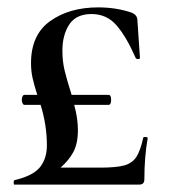

<svg xmlns="http://www.w3.org/2000/svg" viewBox="-20 -500 472 520"><path d="M372 -129Q380 -129 380 -126Q371 -74 371 -15Q371 -7 367.5 -3.5Q364 0 356 0H19Q17 0 17 -5.5Q17 -11 19 -12Q70 -24 88.5 -47.5Q107 -71 107 -106Q107 -161 90 -216H46Q43 -216 41 -220.5Q39 -225 39 -230Q39 -235 41 -239Q43 -243 46 -243H81Q73 -268 68.5 -287.5Q64 -307 64 -329Q64 -406 116 -443Q168 -480 246 -480Q294 -480 336 -466Q351 -460 352 -447L359 -344Q359 -340 354 -340Q348 -340 347 -344Q322 -401 295.5 -431.5Q269 -462 228 -462Q186 -462 167.5 -433.5Q149 -405 149 -363Q149 -334 155 -309Q161 -284 174 -243H274Q281 -243 281 -230Q281 -216 274 -216H181Q191 -179 191 -148Q191 -111 178.5 -88Q166 -65 144 -46H251Q295 -46 316.5 -52Q338 -58 349 -74.5Q360 -91 368 -127Q368 -129 372 -129Z"/></svg>

Font: Cormorant Garamond SemiBold
Style: Regular
Weight: 600
Designer: Christian Thalmann (Catharsis Fonts)
Version: Version 3.000